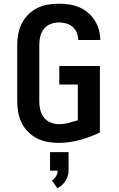

<svg xmlns="http://www.w3.org/2000/svg" viewBox="-20 -763 640 1036"><path d="M295 8Q266 8 236 2.5Q206 -3 179.5 -16.5Q153 -30 131.5 -51.5Q110 -73 97 -99.5Q84 -126 78.5 -156Q73 -186 73 -215V-520Q73 -550 78.5 -579.5Q84 -609 97.5 -636Q111 -663 132.5 -684.5Q154 -706 181 -719.5Q208 -733 238 -738Q268 -743 298 -743Q326 -743 353.5 -739Q381 -735 407 -724Q433 -713 454.5 -695Q476 -677 491 -653Q506 -629 513.5 -602Q521 -575 521 -547H402Q402 -567 394.5 -586Q387 -605 372 -618Q357 -631 337.5 -636.5Q318 -642 298 -642Q275 -642 253 -633.5Q231 -625 216.5 -606.5Q202 -588 197 -565.5Q192 -543 192 -520V-215Q192 -192 197.5 -169.5Q203 -147 217 -129Q231 -111 253 -102Q275 -93 298 -93Q324 -93 349.5 -99.5Q375 -106 400 -114V-307H300V-407H519V-48Q467 -23 410 -7.5Q353 8 295 8ZM290 253 260 211Q274 202 282.5 188Q291 174 291 158H250V58H350V158Q350 173 345.5 187Q341 201 333 213.5Q325 226 314 236Q303 246 290 253Z"/></svg>

Font: Iosevka SS04 Extended
Style: Bold
Weight: 700
Width: 7
Monospace: yes
Designer: Belleve Invis
Foundry: Belleve Invis
Version: Version 19.0.0; ttfautohint (v1.8.4)